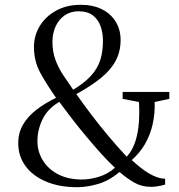

<svg xmlns="http://www.w3.org/2000/svg" viewBox="-20 -772 745 800"><path d="M685.5 -389V-360L624.5 -347Q626 -299 616.2 -255Q606.5 -211 584.8 -173Q563 -135 529 -105Q545.5 -90 562.8 -76Q580 -62 598 -51Q616 -40 633.8 -33.8Q651.5 -27.5 668 -27.5V-3Q662.5 -1 652.5 1.2Q642.5 3.5 631 5Q619.5 6.5 608.5 6.5Q570.5 6.5 539.8 -11Q509 -28.5 478 -55.5Q433.5 -18 387 -5Q340.5 8 302.5 8Q227 8 171.8 -15.5Q116.5 -39 86.2 -80.2Q56 -121.5 56 -175Q56 -219 76.2 -253.2Q96.5 -287.5 132.2 -315Q168 -342.5 213.5 -364.5Q177 -416.5 149.2 -466.2Q121.5 -516 121.5 -576Q121.5 -624.5 146.2 -664.5Q171 -704.5 214.8 -728.2Q258.5 -752 316.5 -752Q368.5 -752 405.5 -733Q442.5 -714 462.5 -681Q482.5 -648 482.5 -605.5Q482.5 -557.5 462.2 -519.2Q442 -481 401 -447.5Q360 -414 298 -380Q327 -338.5 360.2 -294.8Q393.5 -251 430.2 -207Q467 -163 508 -119Q532.5 -146 544.2 -183.5Q556 -221 558.8 -263.5Q561.5 -306 559 -347L491 -360V-389ZM198.5 -597Q198.5 -556.5 211 -522.8Q223.5 -489 243.5 -458.8Q263.5 -428.5 285 -398Q332.5 -427 359.5 -456.8Q386.5 -486.5 397.8 -521.8Q409 -557 409 -602Q409 -633.5 399.5 -661.5Q390 -689.5 367.8 -707.2Q345.5 -725 307 -725Q274 -725 249.5 -708Q225 -691 211.8 -662.2Q198.5 -633.5 198.5 -597ZM313.5 -24Q351.5 -23 390.8 -35Q430 -47 459 -73Q433 -97 402.2 -131Q371.5 -165 339.8 -203Q308 -241 279 -278.5Q250 -316 227 -347.5Q178.5 -319 157.2 -275Q136 -231 136 -183.5Q136 -142 157 -106.2Q178 -70.5 217.5 -48.2Q257 -26 313.5 -24Z"/></svg>

Font: Merriweather 120pt Light
Style: Regular
Weight: 300
Version: Version 2.100